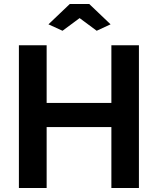

<svg xmlns="http://www.w3.org/2000/svg" viewBox="-20 -935 785 955"><path d="M376 -845 461 -782 530 -814 424 -915H327L221 -814L291 -782ZM534 -423H212V-710H74V0H212V-303H534V0H671V-710H534Z"/></svg>

Font: RT Raleway Bold
Style: Regular
Weight: 400
Designer: Matt McInerney, Pablo Impallari, Rodrigo Fuenzalida — Edited by Milan Moffatt in April 2016
Foundry: Matt McInerney, Pablo Impallari, Rodrigo Fuenzalida — Edited by Milan Moffatt in April 2016
Version: Version 3.001